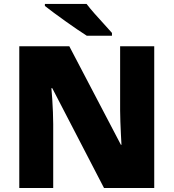

<svg xmlns="http://www.w3.org/2000/svg" viewBox="-20 -947 874 967"><path d="M756.8 0H503.9L243.2 -502.9H238.8Q241.2 -480 243.2 -447.8Q245.1 -415.5 246.6 -382.1Q248 -348.6 248 -321.8V0H77.1V-713.9H329.1L588.9 -217.8H591.8Q590.3 -241.2 588.9 -272.2Q587.4 -303.2 586.2 -335Q585 -366.7 585 -391.1V-713.9H756.8ZM416 -927.2Q433.1 -904.8 456.8 -877.9Q480.5 -851.1 504.2 -825.4Q527.8 -799.8 543.9 -781.2V-767.1H417Q396.5 -779.8 368.2 -799.3Q339.8 -818.8 309.1 -840.6Q278.3 -862.3 251.2 -882.6Q224.1 -902.8 206.1 -917V-927.2Z"/></svg>

Font: Open Sans ExtraBold
Style: Regular
Weight: 800
Designer: Monotype Design Team
Foundry: Monotype Imaging Inc.
Version: Version 3.003; ttfautohint (v1.8.4)